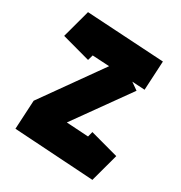

<svg xmlns="http://www.w3.org/2000/svg" viewBox="-154 -745 812 863"><g transform="rotate(30 251.5 -313.5)"><path d="M449 8H447L34 -18L42 -168L258 -472L170 -477L162 -449L15 -489L54 -633V-635L457 -611L449 -460L383 -464L420 -438L220 -158L334 -151L341 -178L488 -138L449 6V8Z"/></g></svg>

Font: Blaka Ink
Style: Regular
Weight: 400
Designer: Mohamed Gaber
Foundry: Kief Type Foundry
Version: Version 1.003; ttfautohint (v1.8.4.7-5d5b)